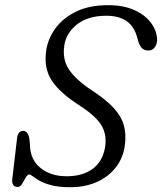

<svg xmlns="http://www.w3.org/2000/svg" viewBox="-20 -732 644 762"><path d="M258.5 11Q213.5 11 184.2 3.2Q155 -4.5 137.5 -14.5Q120 -24.5 110.5 -32Q101 -39.5 95.5 -39.5Q89 -39.5 82.2 -27.2Q75.5 -15 67.8 -2.5Q60 10 51 10Q26 10 28.5 -20L47.5 -181Q50.5 -212.5 72 -212.5Q91 -212.5 96.5 -181.5L99 -156.5Q100 -98 141 -65.2Q182 -32.5 244.5 -32.5Q307 -32.5 346.8 -61.2Q386.5 -90 396.5 -145Q405.5 -194 383.8 -232.5Q362 -271 292.5 -315.5Q219 -362.5 186.2 -411.2Q153.5 -460 163 -529.5Q169.5 -577 199.2 -618.5Q229 -660 281.5 -685.8Q334 -711.5 409 -711.5Q471.5 -711.5 515 -691.2Q558.5 -671 581 -639Q603.5 -607 603.5 -572.5Q603 -556 593.8 -543.8Q584.5 -531.5 569.5 -531.5Q553.5 -531.5 544.2 -540.2Q535 -549 530 -564L523.5 -586.5Q500.5 -669.5 402 -669.5Q329.5 -669.5 286.2 -635.5Q243 -601.5 235.5 -553.5Q226.5 -498.5 252.8 -457.5Q279 -416.5 346.5 -372Q401.5 -336 431.2 -303.5Q461 -271 471 -236.5Q481 -202 476 -160Q470.5 -109 441.8 -70.5Q413 -32 366 -10.5Q319 11 258.5 11Z"/></svg>

Font: Fraunces 9pt SuperSoft Light
Style: Italic
Weight: 300
Italic angle: -16°
Version: Version 1.000;[b76b70a41]